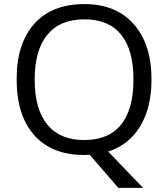

<svg xmlns="http://www.w3.org/2000/svg" viewBox="-20 -745 819 935"><path d="M717.8 -357.9Q717.8 -220.7 662.6 -129.9Q607.4 -39.1 506.8 -6.8L676.8 169.9H556.2L417 8.8L390.1 9.8Q232.4 9.8 146.7 -86.7Q61 -183.1 61 -358.9Q61 -533.2 147 -629.2Q232.9 -725.1 391.1 -725.1Q544.9 -725.1 631.3 -627.4Q717.8 -529.8 717.8 -357.9ZM148.9 -357.9Q148.9 -212.9 210.7 -137.9Q272.5 -63 390.1 -63Q508.8 -63 569.3 -137.7Q629.9 -212.4 629.9 -357.9Q629.9 -502 569.6 -576.4Q509.3 -650.9 391.1 -650.9Q272.5 -650.9 210.7 -575.9Q148.9 -501 148.9 -357.9Z"/></svg>

Font: f0_4961  
Style: Regular
Weight: 400
Foundry: Ascender Corporation
Version: Version 1.10